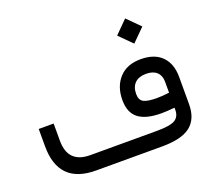

<svg xmlns="http://www.w3.org/2000/svg" viewBox="-120 -870 1140 1028"><g transform="rotate(-20 449.5 -356.0)"><path d="M614.3 -640.1 686 -711.9 757.8 -640.1 686 -568.4ZM522.5 -305.7Q522.5 -382.8 566.2 -430.7Q609.9 -478.5 688.5 -478.5Q767.6 -478.5 809.1 -436Q850.6 -393.6 850.6 -319.3V-163.6Q850.6 -80.1 800 -40Q749.5 0 637.7 0H261.7Q48.8 0 48.8 -215.8V-314H133.8V-216.3Q133.8 -87.9 260.3 -87.9H639.2Q716.3 -87.9 743.7 -104.7Q771 -121.6 771 -160.2V-172.4Q723.6 -168 696.3 -168Q608.4 -168 565.4 -200.9Q522.5 -233.9 522.5 -305.7ZM689.5 -395Q647.5 -395 625.2 -373Q603 -351.1 603 -311Q603 -276.4 625.5 -264.6Q647.9 -252.9 700.2 -252.9Q731.9 -252.9 770 -257.8H771V-320.8Q771 -355.5 750 -375.2Q729 -395 689.5 -395Z"/></g></svg>

Font: Shabnam WOL
Style: WOL
Weight: 400
Foundry: DejaVu fonts team - Redesigned by Saber Rastikerdar - Based on Vazir font
Version: Version 5.0.0